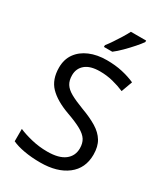

<svg xmlns="http://www.w3.org/2000/svg" viewBox="-229 -1045 1007 1155"><g transform="rotate(30 274.5 -467.0)"><path d="M502 -191Q502 -96 433 -43Q364 10 247 10Q187 10 136 1Q85 -8 51 -24V-110Q87 -94 140.5 -81Q194 -68 251 -68Q331 -68 371.5 -99Q412 -130 412 -183Q412 -218 397 -242Q382 -266 345.5 -286.5Q309 -307 244 -330Q153 -363 106.5 -411Q60 -459 60 -542Q60 -599 89 -639.5Q118 -680 169.5 -702Q221 -724 288 -724Q347 -724 396 -713Q445 -702 485 -684L457 -607Q420 -623 376.5 -634Q333 -645 286 -645Q219 -645 185 -616.5Q151 -588 151 -541Q151 -505 166 -481Q181 -457 215 -438Q249 -419 307 -397Q370 -374 413.5 -347.5Q457 -321 479.5 -284Q502 -247 502 -191ZM433 -934Q421 -916 396 -887.5Q371 -859 342.5 -830.5Q314 -802 290 -784H232V-796Q247 -815 264.5 -841Q282 -867 299 -894.5Q316 -922 327 -944H433Z"/></g></svg>

Font: Go Noto Current
Style: Regular
Weight: 400
Designer: Monotype Design Team
Foundry: Monotype Imaging Inc.
Version: Version 2.007; ttfautohint (v1.8) -l 8 -r 50 -G 200 -x 14 -D